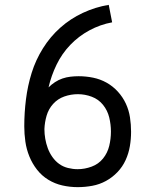

<svg xmlns="http://www.w3.org/2000/svg" viewBox="-20 -763 640 791"><path d="M300 8Q268 8 237 1Q206 -6 179 -22.5Q152 -39 132.5 -64Q113 -89 101 -118.5Q89 -148 84.5 -179.5Q80 -211 80 -243Q80 -298 87 -354Q94 -410 110.5 -463Q127 -516 157 -564Q187 -612 228.5 -649Q270 -686 321.5 -710Q373 -734 428 -743L442 -671Q393 -662 348.5 -638Q304 -614 269.5 -578Q235 -542 213 -496.5Q191 -451 180 -403Q192 -415 206.5 -424.5Q221 -434 237 -439.5Q253 -445 270 -447Q287 -449 304 -449Q334 -449 363.5 -443Q393 -437 419 -422.5Q445 -408 465.5 -385.5Q486 -363 498.5 -336Q511 -309 515.5 -279.5Q520 -250 520 -220Q520 -190 515 -160.5Q510 -131 497.5 -103.5Q485 -76 464 -54Q443 -32 416.5 -17.5Q390 -3 360 2.5Q330 8 300 8ZM300 -66Q329 -66 357.5 -76.5Q386 -87 404.5 -110Q423 -133 430 -162Q437 -191 437 -221Q437 -250 430 -279Q423 -308 404.5 -331Q386 -354 358 -364.5Q330 -375 301 -375Q272 -375 245 -365.5Q218 -356 199 -335Q180 -314 172 -286.5Q164 -259 163 -231Q163 -211 166.5 -191Q170 -171 177 -152Q184 -133 196 -116Q208 -99 224 -87.5Q240 -76 260 -71Q280 -66 300 -66Z"/></svg>

Font: Iosevka Curly Extended
Style: Regular
Weight: 400
Width: 7
Monospace: yes
Designer: Belleve Invis
Foundry: Belleve Invis
Version: Version 11.1.0; ttfautohint (v1.8.3)